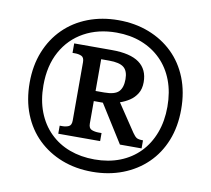

<svg xmlns="http://www.w3.org/2000/svg" viewBox="-81 -816 1006 917"><g transform="rotate(10 422.5 -357.5)"><path d="M422 10Q342 10 275 -16Q208 -42 158.5 -90Q109 -138 82 -206Q55 -274 55 -358Q55 -441 82 -508.5Q109 -576 158 -624.5Q207 -673 274.5 -699Q342 -725 422 -725Q502 -725 569.5 -699Q637 -673 686.5 -625Q736 -577 763 -509Q790 -441 790 -357Q790 -273 763 -205.5Q736 -138 686.5 -90Q637 -42 569.5 -16Q502 10 422 10ZM423 -50Q491 -50 546 -71.5Q601 -93 640.5 -133.5Q680 -174 701.5 -231Q723 -288 723 -358Q723 -429 701.5 -485.5Q680 -542 640 -582Q600 -622 545 -643.5Q490 -665 423 -665Q334 -665 266 -627.5Q198 -590 160 -521Q122 -452 122 -357Q122 -285 144 -228Q166 -171 206.5 -131Q247 -91 302 -70.5Q357 -50 423 -50ZM232 -141V-180H245Q262 -180 275.5 -186Q289 -192 289 -215V-498Q289 -521 275.5 -527Q262 -533 245 -533H232V-579H415Q504 -579 547.5 -547.5Q591 -516 591 -454Q591 -421 577 -398.5Q563 -376 541.5 -362Q520 -348 496 -340L585 -207Q596 -191 605 -185.5Q614 -180 636 -180V-141H531L416 -324H372V-215Q372 -192 387 -186Q402 -180 421 -180H435V-141ZM414 -373Q465 -373 484 -392.5Q503 -412 503 -453Q503 -493 482 -510Q461 -527 411 -527H372V-373Z"/></g></svg>

Font: Noto Serif Armenian Black
Style: Regular
Weight: 900
Version: Version 2.007